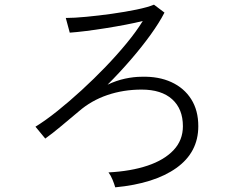

<svg xmlns="http://www.w3.org/2000/svg" viewBox="-20 -782 1040 823"><path d="M474 21Q470 7 462.5 -11.5Q455 -30 445 -43Q541 -48 612.5 -72Q684 -96 724 -138.5Q764 -181 764 -241Q764 -315 718 -356.5Q672 -398 587 -398Q509 -398 440 -374.5Q371 -351 317 -304Q275 -269 240.5 -240Q206 -211 174 -188L132 -239Q176 -266 226.5 -306.5Q277 -347 330 -395.5Q383 -444 432.5 -495.5Q482 -547 523.5 -597.5Q565 -648 592 -692Q560 -684 518 -676Q476 -668 432 -661Q388 -654 348 -649Q308 -644 279 -642L262 -705Q297 -705 350 -710Q403 -715 460 -723Q517 -731 565.5 -741Q614 -751 640 -762L685 -728Q663 -685 625.5 -633Q588 -581 540.5 -526Q493 -471 441 -419Q479 -437 516.5 -445Q554 -453 588 -453Q660 -455 714.5 -430Q769 -405 799.5 -357Q830 -309 830 -241Q830 -129 736 -62Q642 5 474 21Z"/></svg>

Font: Zen Kaku Gothic New
Style: Regular
Weight: 400
Designer: Yoshimichi Ohira
Foundry: Positype
Version: Version 1.001